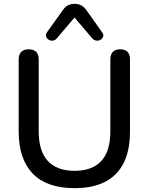

<svg xmlns="http://www.w3.org/2000/svg" viewBox="-20 -968 773 997"><path d="M367 9Q296 9 242 -9.5Q188 -28 151.5 -65Q115 -102 96 -157Q77 -212 77 -284V-660Q77 -686 90.5 -699Q104 -712 129 -712Q154 -712 167.5 -699Q181 -686 181 -660V-286Q181 -183 228.5 -132Q276 -81 367 -81Q459 -81 506 -132Q553 -183 553 -286V-660Q553 -686 566.5 -699Q580 -712 604 -712Q629 -712 642 -699Q655 -686 655 -660V-284Q655 -188 622.5 -122.5Q590 -57 526 -24Q462 9 367 9ZM276 -770Q266 -758 253.5 -757Q241 -756 231.5 -762.5Q222 -769 219 -779.5Q216 -790 225 -802L306 -915Q318 -933 333.5 -940.5Q349 -948 367 -948Q386 -948 401 -940.5Q416 -933 429 -915L509 -802Q519 -790 516 -779.5Q513 -769 503.5 -762.5Q494 -756 481.5 -757Q469 -758 458 -770L367 -877Z"/></svg>

Font: Nunito SemiBold
Style: Regular
Weight: 600
Designer: Vernon Adams
Foundry: Vernon Adams
Version: Version 3.602